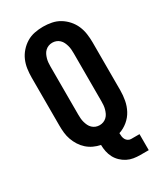

<svg xmlns="http://www.w3.org/2000/svg" viewBox="-221 -834 942 1091"><g transform="rotate(-30 250.0 -289.0)"><path d="M365 165Q343 165 321.5 161.5Q300 158 280.5 148Q261 138 245 122.5Q229 107 219 88Q209 69 204.5 47Q200 25 200 4Q176 -1 154.5 -11Q133 -21 115 -37Q97 -53 84 -73.5Q71 -94 63 -116.5Q55 -139 52.5 -162.5Q50 -186 50 -210V-525Q50 -553 54 -581Q58 -609 69 -634.5Q80 -660 99 -681.5Q118 -703 142 -717.5Q166 -732 194 -737.5Q222 -743 250 -743Q278 -743 306 -737.5Q334 -732 358 -717.5Q382 -703 401 -681.5Q420 -660 431 -634.5Q442 -609 446 -581Q450 -553 450 -525V-210Q450 -178 444 -145.5Q438 -113 422.5 -84Q407 -55 381 -33.5Q355 -12 324 -2V0Q324 10 325.5 20.5Q327 31 332 40Q337 49 346 54.5Q355 60 365 60H420V165ZM250 -97Q263 -97 275 -101.5Q287 -106 296.5 -115Q306 -124 311.5 -135.5Q317 -147 320.5 -159.5Q324 -172 325 -185Q326 -198 326 -210V-525Q326 -537 325 -550Q324 -563 320.5 -575.5Q317 -588 311.5 -599.5Q306 -611 296.5 -620Q287 -629 275 -633.5Q263 -638 250 -638Q237 -638 225 -633.5Q213 -629 203.5 -620Q194 -611 188.5 -599.5Q183 -588 179.5 -575.5Q176 -563 175 -550Q174 -537 174 -525V-210Q174 -198 175 -185Q176 -172 179.5 -159.5Q183 -147 188.5 -135.5Q194 -124 203.5 -115Q213 -106 225 -101.5Q237 -97 250 -97Z"/></g></svg>

Font: Iosevka Curly Extrabold
Style: Regular
Weight: 800
Monospace: yes
Designer: Belleve Invis
Foundry: Belleve Invis
Version: Version 22.1.2; ttfautohint (v1.8.4)